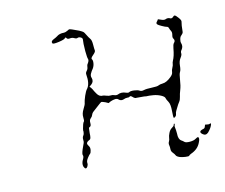

<svg xmlns="http://www.w3.org/2000/svg" viewBox="-56 -499 659 563"><g transform="rotate(-10 273.5 -218.0)"><path d="M541 -88Q544 -90 544 -86Q542 -76 531 -63Q523 -55 514 -62Q502 -71 519 -76Q524 -77 525 -83Q526 -87 527 -87.5Q528 -88 532 -87Q538 -86 541 -88ZM436 -103Q436 -105 437 -106Q438 -107 438 -106Q440 -105 438.5 -102Q437 -99 438.5 -93.5Q440 -88 441 -76Q441 -59 450 -54Q454 -52 458 -48.5Q462 -45 474 -46Q486 -47 492 -51.5Q498 -56 500 -55Q505 -52 499 -38Q492 -20 472 -11Q466 -8 465 -6Q464 -4 454 -4.5Q444 -5 437 -7Q428 -10 426 -14Q424 -18 419 -23Q414 -28 414 -34.5Q414 -41 412.5 -46.5Q411 -52 413.5 -57Q416 -62 416 -67.5Q416 -73 419.5 -82Q423 -91 429 -95Q435 -99 436 -103ZM182 -432Q185 -433 211 -423Q220 -419 222.5 -417Q225 -415 229 -408Q235 -398 239 -393.5Q243 -389 244 -375.5Q245 -362 246 -358Q247 -354 238.5 -345.5Q230 -337 233 -334Q236 -331 235.5 -322.5Q235 -314 231 -307Q226 -300 223 -293Q220 -286 223 -280Q227 -269 218 -261L212 -256L216 -252Q220 -247 223 -241Q225 -238 228 -233.5Q231 -229 234.5 -226.5Q238 -224 240 -224Q242 -223 245 -223.5Q248 -224 256 -221.5Q264 -219 269 -220Q274 -221 279.5 -219Q285 -217 290 -219Q301 -225 315 -220Q321 -218 324 -220Q328 -223 339 -222.5Q350 -222 355 -219Q360 -216 367.5 -218.5Q375 -221 391.5 -221.5Q408 -222 412 -224.5Q416 -227 425 -228Q437 -229 451 -243Q458 -250 458 -256Q458 -262 461 -268.5Q464 -275 464 -279Q464 -283 466 -288Q472 -301 474 -324Q475 -335 478 -339Q484 -345 479 -352Q476 -355 477.5 -363Q479 -371 476 -375.5Q473 -380 471.5 -384.5Q470 -389 466 -389.5Q462 -390 452 -394.5Q442 -399 440 -401Q435 -405 441 -411L444 -416L453 -413Q461 -410 466 -412Q473 -416 481 -412Q485 -411 489 -415Q492 -419 495 -418Q498 -417 505 -409Q512 -401 511 -397Q509 -388 509 -367Q509 -363 504 -358Q500 -355 498.5 -347.5Q497 -340 499 -335Q503 -325 497 -316Q493 -311 494 -306Q495 -301 489.5 -292.5Q484 -284 484 -271Q484 -258 481 -252.5Q478 -247 477 -229.5Q476 -212 472.5 -200.5Q469 -189 468 -180.5Q467 -172 463 -166Q459 -160 456.5 -154.5Q454 -149 451 -143.5Q448 -138 448 -133Q448 -129 445 -126Q442 -123 440 -123Q438 -124 438 -144Q438 -164 432.5 -172Q427 -180 426 -184Q425 -189 414.5 -193.5Q404 -198 392 -199Q378 -200 375 -199.5Q372 -199 365 -200Q349 -200 343 -200Q338 -199 333 -203Q325 -211 322 -206Q321 -205 315.5 -205Q310 -205 304 -202Q296 -199 290 -204Q286 -208 279.5 -207Q273 -206 266 -203L259 -199L250 -203Q241 -206 239 -206Q237 -206 227.5 -197Q218 -188 212.5 -183.5Q207 -179 205.5 -173.5Q204 -168 199.5 -164Q195 -160 196 -151Q197 -142 193 -140Q190 -139 189.5 -136.5Q189 -134 189 -122Q190 -105 186 -103Q176 -98 176 -93Q176 -90 180 -85Q184 -80 183 -72Q182 -64 179.5 -62Q177 -60 171.5 -51.5Q166 -43 167 -37Q168 -32 165.5 -27Q163 -22 160 -22Q157 -22 154 -28Q150 -38 157 -51Q160 -58 158 -61.5Q156 -65 160.5 -79Q165 -93 166.5 -96Q168 -99 167 -106Q166 -113 169 -117.5Q172 -122 172 -129Q171 -132 172 -138Q173 -144 174.5 -150Q176 -156 178 -158Q180 -160 178.5 -171Q177 -182 183.5 -194.5Q190 -207 190 -212Q190 -214 191.5 -220Q193 -226 195 -232Q197 -238 199.5 -243.5Q202 -249 204 -251Q214 -265 209 -293Q208 -298 212 -303Q216 -308 216 -314Q216 -320 219 -324Q224 -332 222 -337Q220 -340 218 -361Q216 -387 217 -394Q218 -400 212 -402.5Q206 -405 202.5 -403Q199 -401 193 -404Q187 -407 180 -405.5Q173 -404 170.5 -408Q168 -412 166 -409Q164 -405 146.5 -401Q129 -397 127 -400Q123 -407 134 -412Q140 -415 144 -418Q152 -425 166 -425Q170 -425 176 -428.5Q182 -432 182 -432Z"/></g></svg>

Font: TT2020 Style D
Style: Italic
Weight: 400
Italic angle: -15°
Version: Version 0.2.000